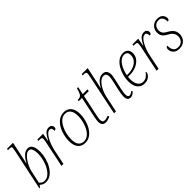

<svg xmlns="http://www.w3.org/2000/svg" viewBox="172 -1817 2884 2884"><g transform="rotate(-45 1614.5 -375.0)"><path d="M170 10Q138 10 112.5 -2.5Q87 -15 73 -30L46 3H32L169 -644Q178 -690 178 -709Q178 -726 169 -730.5Q160 -735 133 -735H103L109 -760H236L181 -501Q175 -472 168.5 -445.5Q162 -419 157 -400H161Q197 -466 238.5 -506Q280 -546 332 -546Q380 -546 405 -502Q430 -458 430 -376Q430 -313 412 -245.5Q394 -178 360 -120Q326 -62 278 -26Q230 10 170 10ZM168 -19Q209 -19 243.5 -42.5Q278 -66 304.5 -104.5Q331 -143 349.5 -190Q368 -237 377.5 -285.5Q387 -334 387 -375Q387 -445 369.5 -479Q352 -513 322 -513Q290 -513 259 -487Q228 -461 201.5 -421.5Q175 -382 156.5 -340Q138 -298 131 -266L87 -63Q101 -44 121.5 -31.5Q142 -19 168 -19Z M593 -423Q595 -436 597.5 -451Q600 -466 600 -477Q600 -499 587.5 -505Q575 -511 542 -511H523L529 -536H650L628 -409H632Q661 -470 694.5 -507.5Q728 -545 778 -545Q811 -545 827 -526.5Q843 -508 843 -485Q843 -446 805 -446Q805 -481 795 -496.5Q785 -512 765 -512Q738 -512 712.5 -488.5Q687 -465 664 -424.5Q641 -384 623 -333Q605 -282 594 -228L547 0H505Z M1003 10Q931 10 889 -39Q847 -88 847 -186Q847 -244 863 -307Q879 -370 910.5 -424.5Q942 -479 989.5 -512.5Q1037 -546 1100 -546Q1144 -546 1179 -526Q1214 -506 1235 -462.5Q1256 -419 1256 -349Q1256 -305 1246 -256.5Q1236 -208 1216.5 -160.5Q1197 -113 1166.5 -74.5Q1136 -36 1095.5 -13Q1055 10 1003 10ZM1007 -20Q1048 -20 1081.5 -42Q1115 -64 1139.5 -100.5Q1164 -137 1180.5 -181Q1197 -225 1205 -269.5Q1213 -314 1213 -352Q1213 -437 1181 -476.5Q1149 -516 1095 -516Q1046 -516 1008 -484Q970 -452 943.5 -401.5Q917 -351 903.5 -293Q890 -235 890 -182Q890 -93 922.5 -56.5Q955 -20 1007 -20Z M1442 10Q1398 10 1380 -14.5Q1362 -39 1362 -78Q1362 -98 1366 -122.5Q1370 -147 1378 -187L1445 -504H1374L1378 -527Q1411 -528 1430.5 -536.5Q1450 -545 1464 -573Q1478 -601 1493 -659H1519L1493 -536H1595L1589 -504H1487L1420 -188Q1410 -143 1406.5 -120Q1403 -97 1403 -80Q1403 -23 1449 -23Q1470 -23 1489.5 -28Q1509 -33 1529 -42L1537 -17Q1513 -4 1487.5 3Q1462 10 1442 10Z M1966 10Q1900 10 1900 -78Q1900 -103 1904.5 -133Q1909 -163 1917 -199L1946 -329Q1948 -340 1952.5 -360Q1957 -380 1960.5 -401.5Q1964 -423 1964 -440Q1964 -465 1952.5 -487.5Q1941 -510 1903 -510Q1872 -510 1842.5 -487Q1813 -464 1788 -427Q1763 -390 1745 -347Q1727 -304 1718 -264L1663 0H1622L1756 -647Q1760 -666 1762 -681.5Q1764 -697 1764 -703Q1764 -724 1753.5 -729.5Q1743 -735 1707 -735H1691L1697 -760H1822L1774 -531Q1768 -500 1760.5 -469Q1753 -438 1747 -412H1751Q1791 -482 1831 -512.5Q1871 -543 1917 -543Q1966 -543 1986 -513Q2006 -483 2006 -442Q2006 -416 2000 -386.5Q1994 -357 1989 -333L1958 -196Q1951 -165 1946 -135Q1941 -105 1941 -80Q1941 -23 1977 -23Q1993 -23 2007.5 -31Q2022 -39 2039 -55L2053 -35Q2033 -15 2012.5 -2.5Q1992 10 1966 10Z M2264 10Q2199 10 2155.5 -39Q2112 -88 2112 -188Q2112 -244 2128 -306.5Q2144 -369 2175.5 -423.5Q2207 -478 2252.5 -512Q2298 -546 2356 -546Q2406 -546 2434 -517.5Q2462 -489 2462 -437Q2462 -381 2427 -336Q2392 -291 2332 -265Q2272 -239 2197 -239H2158Q2157 -230 2156 -214Q2155 -198 2155 -186Q2155 -109 2186.5 -66.5Q2218 -24 2267 -24Q2311 -24 2344 -48.5Q2377 -73 2396 -105Q2403 -102 2403 -90Q2403 -71 2387 -47.5Q2371 -24 2340 -7Q2309 10 2264 10ZM2189 -268Q2254 -268 2306 -289Q2358 -310 2388.5 -348.5Q2419 -387 2419 -438Q2419 -516 2350 -516Q2315 -516 2284 -495Q2253 -474 2229 -438.5Q2205 -403 2188 -358.5Q2171 -314 2163 -268Z M2614 -423Q2616 -436 2618.5 -451Q2621 -466 2621 -477Q2621 -499 2608.5 -505Q2596 -511 2563 -511H2544L2550 -536H2671L2649 -409H2653Q2682 -470 2715.5 -507.5Q2749 -545 2799 -545Q2832 -545 2848 -526.5Q2864 -508 2864 -485Q2864 -446 2826 -446Q2826 -481 2816 -496.5Q2806 -512 2786 -512Q2759 -512 2733.5 -488.5Q2708 -465 2685 -424.5Q2662 -384 2644 -333Q2626 -282 2615 -228L2568 0H2526Z M3004 10Q2940 10 2906.5 -24.5Q2873 -59 2873 -107Q2873 -133 2883.5 -142.5Q2894 -152 2906 -152Q2905 -94 2928 -57Q2951 -20 3007 -20Q3062 -20 3092 -53.5Q3122 -87 3122 -137Q3122 -174 3102.5 -204.5Q3083 -235 3036 -260Q2986 -286 2960.5 -317Q2935 -348 2935 -399Q2935 -441 2953.5 -474Q2972 -507 3005.5 -526.5Q3039 -546 3082 -546Q3145 -546 3173.5 -514Q3202 -482 3202 -441Q3202 -404 3167 -404Q3168 -433 3160.5 -458.5Q3153 -484 3133.5 -500.5Q3114 -517 3079 -517Q3033 -517 3004 -485Q2975 -453 2975 -404Q2976 -367 2995.5 -342Q3015 -317 3058 -295Q3107 -269 3134.5 -233.5Q3162 -198 3162 -145Q3162 -102 3143.5 -67Q3125 -32 3090 -11Q3055 10 3004 10Z"/></g></svg>

Font: Noto Serif SemiCondensed ExtraLight
Style: Italic
Weight: 200
Width: 4
Italic angle: -12°
Designer: Monotype Design Team
Foundry: Monotype Imaging Inc.
Version: Version 2.013